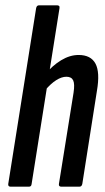

<svg xmlns="http://www.w3.org/2000/svg" viewBox="-20 -703 397 723"><path d="M20 0Q10 0 11 -10L116 -672Q118 -683 127 -683H195Q200 -683 202.5 -680.5Q205 -678 204 -672L99 -10Q98 0 89 0ZM211 0Q200 0 202 -11L257 -354Q262 -387 255.5 -400.5Q249 -414 230 -414Q212 -414 191.5 -401Q171 -388 150 -363L147 -420Q177 -456 210 -476Q243 -496 276 -496Q322 -496 339.5 -463.5Q357 -431 345 -361L290 -11Q288 0 279 0Z"/></svg>

Font: Sofia Sans Extra Condensed SemiBold
Style: Italic
Weight: 600
Italic angle: -9°
Designer: Botio Nikoltchev, Ani Petrova
Foundry: lettersoup
Version: Version 4.101